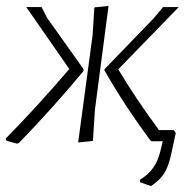

<svg xmlns="http://www.w3.org/2000/svg" viewBox="-28 -479 657 651"><path d="M237 4 286 -360 292 -454 340 -459 294 -108 287 -1ZM30 8Q1 1 -7 -3L-8 -10Q94 -113 207 -245L61 -455H113L132 -418L255 -245V-238Q154 -116 36 6ZM484 152 447 139V130Q500 99 515 36L524 0H486L482 -3Q394 -121 326 -241V-244L494 -418L525 -455H578L373 -244Q432 -145 511 -38H561L568 -28L553 41Q544 84 529.5 107.5Q515 131 484 152Z"/></svg>

Font: Alegreya Sans SC Light
Style: Italic
Weight: 300
Italic angle: -7°
Designer: Juan Pablo del Peral
Foundry: Huerta Tipografica
Version: Version 2.007